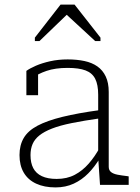

<svg xmlns="http://www.w3.org/2000/svg" viewBox="-20 -806 612 837"><path d="M415 -326V-290Q345 -280 293 -269.5Q241 -259 206.5 -245.5Q172 -232 151.5 -215.5Q131 -199 122 -178Q113 -157 113 -130Q113 -96 125 -73Q137 -50 162.5 -38Q188 -26 227 -26Q272 -26 306 -44Q340 -62 367 -93Q394 -124 415 -163V-116Q393 -79 365 -50.5Q337 -22 301.5 -5.5Q266 11 222 11Q173 11 137.5 -5.5Q102 -22 83.5 -53.5Q65 -85 65 -130Q65 -173 83.5 -204.5Q102 -236 143.5 -258Q185 -280 252 -296.5Q319 -313 415 -326ZM416 0 408 -119V-122V-393Q408 -437 395 -462.5Q382 -488 353 -499Q324 -510 275 -510Q221 -510 183 -497Q145 -484 122 -466Q119 -471 119.5 -476.5Q120 -482 123.5 -487.5Q127 -493 133 -496.5Q139 -500 146 -499V-391H95V-497Q110 -508 136.5 -519.5Q163 -531 198.5 -539Q234 -547 275 -547Q315 -547 348 -540Q381 -533 404.5 -516.5Q428 -500 441 -472.5Q454 -445 454 -405V-79Q454 -64 464 -56Q474 -48 492 -44.5Q510 -41 536 -38L541 -37V0ZM305 -786H244L132 -642V-627H152L288 -758H253L395 -627H418V-642Z"/></svg>

Font: Roboto Serif 20pt Thin
Style: Regular
Weight: 250
Version: Version 1.008